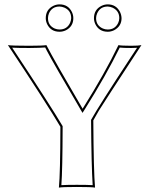

<svg xmlns="http://www.w3.org/2000/svg" viewBox="-20 -854 693 877"><path d="M189 -771Q189 -810.5 224.1 -827.6Q237.8 -834 252 -834Q291.5 -834 308.6 -798.8Q314.9 -785.2 314.9 -771Q314.9 -733.4 281.2 -715.8Q267.1 -709 252 -709Q212.4 -709 195.3 -743.7Q189 -757.3 189 -771ZM409.2 -771Q409.2 -810.5 444.3 -827.6Q458 -834 472.2 -834Q509.8 -834 527.8 -800.3Q534.7 -786.1 535.2 -771Q535.2 -733.9 501 -715.8Q486.8 -709 472.2 -709Q432.6 -709 415.5 -743.7Q409.2 -757.3 409.2 -771ZM406.2 -304.2Q407.7 -70.8 414.1 2.9Q397.5 0 331.1 0Q265.6 0 249 2.9Q255.4 -62 255.9 -274.9Q194.3 -379.4 16.1 -647.9Q33.7 -645 113.8 -645Q174.3 -645 191.9 -647.9Q226.6 -580.1 352.5 -365.7Q355.5 -360.8 357.4 -357.4Q459.5 -520 521 -647.9Q533.7 -645 579.1 -645Q612.8 -645 626 -647.9Q448.7 -377 431.2 -348.1Q417 -323.7 406.2 -304.2ZM199.2 -771Q199.2 -737.3 230 -723.6Q240.7 -719.2 252 -719.2Q286.1 -719.2 300.3 -750Q304.7 -760.7 305.2 -771Q305.2 -805.7 273.9 -819.3Q263.2 -823.7 252 -824.2Q217.3 -824.2 203.6 -793Q199.2 -781.7 199.2 -771ZM418.9 -771Q418.9 -737.3 450.2 -723.6Q460.9 -719.2 472.2 -719.2Q504.9 -719.2 519.5 -748.5Q524.9 -759.8 524.9 -771Q524.9 -804.2 494.6 -818.8Q483.4 -823.7 472.2 -824.2Q437.5 -824.2 423.8 -793Q418.9 -781.7 418.9 -771ZM396 -304.2V-306.6L397.5 -309.1Q428.2 -365.2 577.1 -591.8Q592.8 -615.7 606 -635.7Q595.2 -635.3 579.1 -634.8Q542.5 -634.8 526.9 -636.7Q464.8 -509.8 365.7 -352.1L356.9 -338.4L348.6 -352.5Q222.7 -567.4 194.3 -621.6Q189.9 -629.9 186.5 -637.2Q165.5 -635.3 113.8 -634.8Q62 -634.8 35.6 -636.2Q213.9 -366.7 264.6 -280.3L266.1 -277.8V-274.9Q265.6 -78.6 260.3 -8.3Q282.7 -9.8 331.1 -9.8Q380.9 -9.8 403.3 -8.3Q397.5 -96.7 396 -304.2Z"/></svg>

Font: Linux Biolinum Outline O
Style: Bold
Weight: 700
Designer: Philipp H. Poll
Foundry: Philipp H. Poll
Version: Version 0.9.2